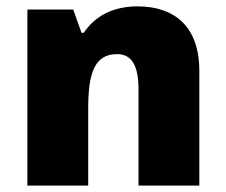

<svg xmlns="http://www.w3.org/2000/svg" viewBox="-20 -583 710 603"><path d="M412 -563C334 -563 278 -532 243 -480H236L210 -553H66V0H257V-242C257 -352 276 -413 348 -413C395 -413 415 -375 415 -302V0H606V-360C606 -502 526 -563 412 -563Z"/></svg>

Font: Noto Sans Kannada Black
Style: Regular
Weight: 900
Designer: Jelle Bosma - Monotype Design Team
Foundry: Monotype Imaging Inc.
Version: Version 2.005